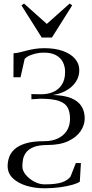

<svg xmlns="http://www.w3.org/2000/svg" viewBox="-20 -786 507 1056"><path d="M224 249.5Q171 249.5 125 235.5Q79 221.5 50.5 194.2Q22 167 22 127Q22 104.5 29.5 80.8Q37 57 58.2 36.5Q79.5 16 119.2 3.2Q159 -9.5 223.5 -9.5Q266 -9.5 297.5 -24.2Q329 -39 346.5 -65.5Q364 -92 365 -128Q366 -166.5 353.5 -192Q341 -217.5 305.8 -230.2Q270.5 -243 202.5 -243L153 -240L152.5 -268.5L203.5 -267.5Q241.5 -267 271.8 -279.8Q302 -292.5 320 -320Q338 -347.5 338 -390.5Q338 -420.5 325.8 -444.5Q313.5 -468.5 287.8 -482.5Q262 -496.5 222 -496.5Q188.5 -496.5 156.8 -485.8Q125 -475 115.5 -461.5L93 -361H54L54.5 -493Q72 -494 90 -498.5Q108 -503 128.2 -508.2Q148.5 -513.5 172 -517.2Q195.5 -521 224.5 -521Q284 -521 327 -505.2Q370 -489.5 393 -462.2Q416 -435 416 -401Q416 -371 403.8 -347.5Q391.5 -324 370.8 -306.5Q350 -289 324 -278.2Q298 -267.5 270 -263.5Q333.5 -262 372 -246Q410.5 -230 428.2 -201.5Q446 -173 446 -134.5Q446 -99 423.8 -65.5Q401.5 -32 356 -10.2Q310.5 11.5 241.5 11.5Q192 11.5 163.8 23.5Q135.5 35.5 122.5 54Q109.5 72.5 106.2 92.8Q103 113 103 130Q103 153 122 175.8Q141 198.5 169 213.2Q197 228 224 228Q291 228 322.5 216.2Q354 204.5 368 185L397 111H425L419 213Q409.5 221 381 229.5Q352.5 238 311.8 243.8Q271 249.5 224 249.5ZM209.5 -579.5 98 -756.5 112 -766.5 237.5 -654.5 363 -766.5 377 -756.5 265.5 -579.5Z"/></svg>

Font: Merriweather 144pt Light
Style: Regular
Weight: 300
Version: Version 2.100